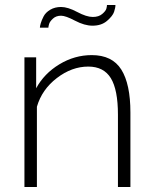

<svg xmlns="http://www.w3.org/2000/svg" viewBox="-20 -750 616 770"><path d="M503 -299V0H453V-290Q453 -390 424.5 -436.5Q396 -483 334 -483Q268 -483 208 -437Q148 -391 128 -322V0H78V-520H125V-396Q157 -455 218 -492Q279 -529 348 -529Q430 -529 466.5 -471Q503 -413 503 -299ZM351 -647Q319 -647 281 -667Q243 -687 225 -687Q205 -687 192.5 -675.5Q180 -664 177 -654Q174 -644 174 -639H140Q140 -645 143.5 -657Q147 -669 155 -684.5Q163 -700 181.5 -711Q200 -722 225 -722Q252 -722 289.5 -702Q327 -682 352 -682Q376 -682 390 -694Q404 -706 406.5 -715Q409 -724 409 -730H443Q443 -719 437.5 -702.5Q432 -686 409.5 -666.5Q387 -647 351 -647Z"/></svg>

Font: Raleway
Style: Light
Weight: 300
Designer: Matt McInerney, Pablo Impallari, Rodrigo Fuenzalida
Foundry: Matt McInerney, Pablo Impallari, Rodrigo Fuenzalida
Version: Version 3.000